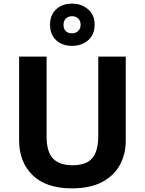

<svg xmlns="http://www.w3.org/2000/svg" viewBox="-20 -1025 796 1055"><path d="M671 -252Q671 -178 638.5 -118.5Q606 -59 540.5 -24.5Q475 10 375 10Q233 10 159 -62.5Q85 -135 85 -254V-714H236V-277Q236 -189 272 -153Q308 -117 379 -117Q429 -117 460 -134Q491 -151 505.5 -187Q520 -223 520 -278V-714H671ZM376 -773Q322 -773 288.5 -804Q255 -835 255 -889Q255 -943 288.5 -974Q322 -1005 376 -1005Q428 -1005 464 -974Q500 -943 500 -890Q500 -835 464.5 -804Q429 -773 376 -773ZM376 -842Q396 -842 409.5 -854.5Q423 -867 423 -889Q423 -911 409.5 -923.5Q396 -936 376 -936Q356 -936 342.5 -923.5Q329 -911 329 -889Q329 -867 341 -854.5Q353 -842 376 -842Z"/></svg>

Font: Noto Sans Hebrew
Style: Bold
Weight: 700
Designer: Monotype Design Team
Foundry: Monotype Imaging Inc.
Version: Version 2.003